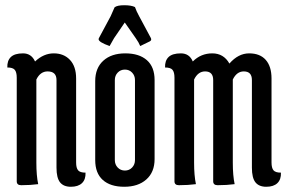

<svg xmlns="http://www.w3.org/2000/svg" viewBox="-20 -704 1099 734"><path d="M119 -82Q119 -33 126 0Q96 4 61 4Q44 4 44 -11V-407Q44 -428 36.5 -437Q29 -446 8 -446Q7 -472 21.5 -486Q36 -500 68 -500Q100 -500 114 -469Q147 -500 185.5 -500Q224 -500 247.5 -475Q271 -450 271 -404V-83Q271 -62 278.5 -53Q286 -44 307 -44Q308 -18 293.5 -4Q279 10 251 10Q223 10 209.5 -7Q196 -24 196 -63V-398Q196 -431 162 -431Q134 -431 119 -400Z M344 -92V-394Q344 -444 375 -472Q406 -500 459 -500Q512 -500 541.5 -474Q571 -448 571 -398V-96Q571 -46 539.5 -18Q508 10 455 10Q402 10 373 -16Q344 -42 344 -92ZM419 -398V-92Q419 -75 430 -63.5Q441 -52 457.5 -52Q474 -52 485 -63.5Q496 -75 496 -92V-398Q496 -415 485 -426.5Q474 -438 457.5 -438Q441 -438 430 -426.5Q419 -415 419 -398ZM399 -528Q357 -543 357 -554Q357 -557 359 -560L403 -642L418 -676Q428 -684 455 -684Q482 -684 496 -677Q501 -662 512 -642L556 -560Q558 -557 558 -553Q558 -549 553 -546L516 -528Q511 -541 499 -558L457 -618L416 -558Z M722 -82Q722 -33 729 0Q699 4 664 4Q647 4 647 -11V-407Q647 -428 639.5 -437Q632 -446 611 -446Q610 -472 624.5 -486Q639 -500 671.5 -500Q704 -500 717 -469Q748 -500 791.5 -500Q835 -500 857 -461Q891 -500 932.5 -500Q974 -500 996 -475Q1018 -450 1018 -404V-83Q1018 -62 1025.5 -53Q1033 -44 1054 -44Q1055 -18 1040.5 -4Q1026 10 998 10Q970 10 956.5 -7Q943 -24 943 -63V-398Q943 -431 912 -431Q885 -431 870 -400V-82Q870 -33 877 0Q847 4 812 4Q795 4 795 -11V-398Q795 -431 764 -431Q737 -431 722 -400Z"/></svg>

Font: Medula One
Style: Regular
Weight: 400
Designer: Luciano Vergara
Foundry: Luciano Vergara
Version: Version 1.002